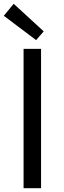

<svg xmlns="http://www.w3.org/2000/svg" viewBox="-23 -990 336 1010"><path d="M101 0H193V-733H101ZM167 -779 207 -825 49 -970 -3 -907Z"/></svg>

Font: Noto Sans HK
Style: Regular
Weight: 400
Designer: Ryoko NISHIZUKA 西塚涼子 (kana, bopomofo & ideographs); Paul D. Hunt (Latin, Greek & Cyrillic); Sandoll Communications 산돌커뮤니
Foundry: Adobe
Version: Version 2.004;hotconv 1.0.118;makeotfexe 2.5.65603